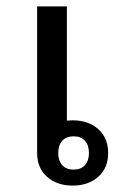

<svg xmlns="http://www.w3.org/2000/svg" viewBox="-20 -568 384 600"><path d="M207 12Q158 12 127 -15.5Q96 -43 96 -90V-548H189V-191Q194 -191 198 -191.5Q202 -192 207 -192Q256 -192 287 -164.5Q318 -137 318 -90Q318 -43 287 -15.5Q256 12 207 12ZM210 -38Q233 -38 245.5 -52Q258 -66 258 -90Q258 -114 245.5 -128Q233 -142 210 -142Q187 -142 174.5 -128Q162 -114 162 -90Q162 -66 174.5 -52Q187 -38 210 -38Z"/></svg>

Font: IBM Plex Sans Thai Looped Text
Style: Regular
Weight: 450
Designer: Mike Abbink, Paul van der Laan, Pieter van Rosmalen, Ben Mitchell, Mark Frömberg
Foundry: Bold Monday
Version: Version 1.1